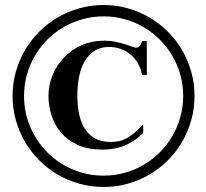

<svg xmlns="http://www.w3.org/2000/svg" viewBox="-20 -724 816 760"><path d="M750 -344.2Q750 -394 737.1 -439.9Q724.1 -485.8 700.7 -525.9Q677.2 -565.9 644.5 -598.6Q611.8 -631.3 571.8 -654.8Q531.7 -678.2 485.8 -691.2Q439.9 -704.1 390.1 -704.1Q340.3 -704.1 294.2 -691.2Q248 -678.2 208 -654.8Q168 -631.3 135.3 -598.6Q102.5 -565.9 79.1 -525.9Q55.7 -485.8 42.7 -439.9Q29.8 -394 29.8 -344.2Q29.8 -294.4 42.7 -248.3Q55.7 -202.1 79.1 -162.1Q102.5 -122.1 135.3 -89.4Q168 -56.6 208 -33.2Q248 -9.8 294.2 3.2Q340.3 16.1 390.1 16.1Q439.9 16.1 485.8 3.2Q531.7 -9.8 571.8 -33.2Q611.8 -56.6 644.5 -89.4Q677.2 -122.1 700.7 -162.1Q724.1 -202.1 737.1 -248.3Q750 -294.4 750 -344.2ZM705.1 -344.2Q705.1 -300.8 693.8 -260.5Q682.6 -220.2 662.1 -185.1Q641.6 -149.9 612.8 -121.1Q584 -92.3 549.1 -71.8Q514.2 -51.3 473.9 -40Q433.6 -28.8 390.1 -28.8Q324.7 -28.8 267.3 -53.5Q210 -78.1 167.2 -121.1Q124.5 -164.1 99.9 -221.4Q75.2 -278.8 75.2 -344.2Q75.2 -387.7 86.4 -428Q97.7 -468.3 118.2 -503.2Q138.7 -538.1 167.2 -566.9Q195.8 -595.7 231 -616.2Q266.1 -636.7 306.4 -647.9Q346.7 -659.2 390.1 -659.2Q433.6 -659.2 473.9 -647.9Q514.2 -636.7 549.1 -616.2Q584 -595.7 612.8 -566.9Q641.6 -538.1 662.1 -503.2Q682.6 -468.3 693.8 -428Q705.1 -387.7 705.1 -344.2ZM561 -426.8V-562H543Q539.1 -549.8 533 -542.5Q526.9 -535.2 518.1 -535.2Q513.7 -535.2 502.4 -539.6Q491.2 -543.9 474.6 -549.1Q458 -554.2 437.3 -558.6Q416.5 -563 393.1 -563Q343.8 -563 303 -544.9Q262.2 -526.9 233.2 -496.3Q204.1 -465.8 188 -426.3Q171.9 -386.7 171.9 -344.2Q171.9 -303.7 184.6 -265.4Q197.3 -227.1 223.1 -197.3Q249 -167.5 289.1 -149.7Q329.1 -131.8 383.8 -131.8Q439.5 -131.8 479.7 -150.6Q520 -169.4 546.9 -198.2V-231.9Q528.3 -211.9 512.7 -198.7Q497.1 -185.5 481.9 -177.2Q466.8 -168.9 451.2 -165.5Q435.5 -162.1 417 -162.1Q381.3 -162.1 356.4 -176Q331.5 -189.9 315.9 -214.4Q300.3 -238.8 293.2 -272Q286.1 -305.2 286.1 -344.2Q286.1 -383.3 292.7 -418.5Q299.3 -453.6 314.5 -480.2Q329.6 -506.8 353.5 -522.5Q377.4 -538.1 412.1 -538.1Q434.1 -538.1 455.6 -531Q477.1 -523.9 494.6 -510Q512.2 -496.1 524.9 -475.1Q537.6 -454.1 542 -426.8Z"/></svg>

Font: Galatia SIL
Style: Bold
Weight: 700
Designer: Development by SIL's NRSI team
Version: Version 2.1